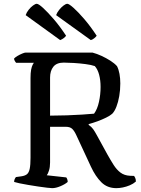

<svg xmlns="http://www.w3.org/2000/svg" viewBox="-20 -977 734 997"><path d="M250.9 0Q244.1 0 224.4 -2.3Q204.7 -4.5 179.5 -8.3Q154.3 -12.1 128.4 -16.4Q102.6 -20.6 82.5 -24.9Q62.3 -29.2 53.3 -32.2Q53.3 -40 56.3 -46.9Q59.3 -53.8 62.9 -57.6L90.5 -61.4Q109.6 -64.1 119.7 -72.1Q129.9 -80.1 134.2 -100.2Q138.5 -120.3 138.5 -157.8V-572.3Q138.5 -599 141.7 -615.5Q145 -632 149.7 -640.8Q154.3 -649.5 156.3 -651H63.9Q60.1 -654.5 56.8 -660.7Q53.5 -667 52.8 -672.6Q58.3 -679.1 70.4 -686.3Q82.4 -693.5 95 -698.7Q107.5 -704 113.3 -704H460.2Q483.6 -697.7 507.3 -686.8Q531.1 -675.8 552.7 -662.1Q574.3 -648.4 587.6 -633.5Q596.3 -616.4 600.5 -593.2Q604.7 -569.9 604.7 -543.9Q604.7 -509.1 599.2 -477.7Q593.7 -446.2 584.3 -422.4Q575 -398.6 562.7 -386.2Q551.7 -376.4 531.2 -366.3Q510.7 -356.2 486.7 -347.3Q462.6 -338.4 440.5 -332.9V-328.3Q454.7 -319 463.6 -306.5Q472.5 -294.1 483.8 -273.2L537.1 -176Q554.5 -144.9 570.2 -120.3Q585.9 -95.7 605.8 -80.7Q625.7 -65.8 654.7 -64.3L676 -63.5Q678.8 -60.3 682.2 -53Q685.6 -45.6 685.6 -34.3Q671.7 -22.2 653.7 -14.7Q635.8 -7.2 617.7 -3.6Q599.6 0 584.3 0Q537 0 506.4 -30.5Q475.7 -60.9 452.4 -111.1L375.5 -276.6Q365.5 -298.1 354.5 -308.3Q343.5 -318.4 322.5 -318.6H240V-133.1Q240 -108.8 234.3 -91.2Q228.7 -73.7 222.9 -66.9L323.9 -55.8Q326.7 -53 329.1 -46.4Q331.5 -39.7 331.5 -32.2Q318.2 -20.4 294.1 -10.2Q270 0 250.9 0ZM240 -376.5Q284.9 -376.7 327.1 -378.1Q369.2 -379.5 405.6 -381.9Q442 -384.3 468.4 -386.7Q485.8 -410.4 494 -448.5Q502.3 -486.6 502.3 -525.3Q502.3 -560.3 494.8 -588.7Q487.3 -617.1 472.3 -633.8Q453.9 -640.3 424 -644.2Q394 -648.1 363.2 -650Q332.3 -651.9 311 -651.9Q274 -651.9 257 -630.4Q240 -609 240 -574.2ZM292.5 -768.8 113.3 -898.4Q118.1 -912.7 128.8 -926.2Q139.5 -939.7 151.6 -948.5Q163.7 -957.3 170.7 -957.3Q180.2 -957.3 203.5 -936Q226.9 -914.7 258.9 -877.6Q291 -840.5 323.2 -791.4Q319.6 -785.9 311.1 -779.2Q302.5 -772.5 292.5 -768.8ZM451.5 -768.8 271.4 -898.4Q276.2 -912 286.9 -925.4Q297.6 -938.9 309.7 -948.1Q321.8 -957.3 329.5 -957.3Q338.3 -957.3 362.1 -936Q386 -914.7 417.9 -877.6Q449.8 -840.5 482 -791.4Q478.5 -785.9 469.4 -778.4Q460.3 -771 451.5 -768.8Z"/></svg>

Font: Texturina Medium
Style: Regular
Weight: 500
Designer: Guillermo Torres Carreño
Foundry: Omnibus-Type
Version: Version 1.003